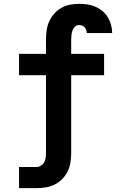

<svg xmlns="http://www.w3.org/2000/svg" viewBox="-20 -763 640 998"><path d="M79 215V105H169Q181 105 192 98.5Q203 92 209 81.5Q215 71 217 59Q219 47 219 35V-372H79V-483H219V-558Q219 -582 222.5 -606Q226 -630 236 -652Q246 -674 262 -692Q278 -710 299 -722Q320 -734 343.5 -738.5Q367 -743 391 -743Q413 -743 434 -740Q455 -737 475 -728.5Q495 -720 512 -706Q529 -692 540 -674Q551 -656 557 -635Q563 -614 563 -592V-591H431Q431 -599 428.5 -607Q426 -615 420.5 -621Q415 -627 407 -630Q399 -633 391 -633Q379 -633 370 -624.5Q361 -616 357 -605Q353 -594 351.5 -582Q350 -570 350 -558V-483H521V-372H350V35Q350 59 346 83Q342 107 331 129Q320 151 302.5 168.5Q285 186 263.5 196.5Q242 207 217.5 211Q193 215 169 215Z"/></svg>

Font: Iosevka Extrabold Extended
Style: Regular
Weight: 800
Width: 7
Monospace: yes
Designer: Belleve Invis
Foundry: Belleve Invis
Version: Version 32.5.0; ttfautohint (v1.8.4)